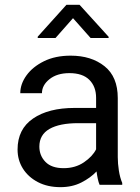

<svg xmlns="http://www.w3.org/2000/svg" viewBox="-20 -770 584 800"><path d="M395 0Q390.6 -9.8 387.5 -24.7Q384.3 -39.6 382.3 -55.7Q356.9 -28.8 318.8 -9.5Q280.8 9.8 231.9 9.8Q178.2 9.8 137.9 -11.2Q97.7 -32.2 75.4 -67.6Q53.2 -103 53.2 -147Q53.2 -231.9 117.7 -276.1Q182.1 -320.3 291 -320.3H380.4V-362.3Q380.4 -409.2 352.3 -437.3Q324.2 -465.3 269 -465.3Q217.8 -465.3 186.3 -440.2Q154.8 -415 154.8 -381.8H64.5Q64.5 -419.9 90.3 -455.8Q116.2 -491.7 163.3 -514.9Q210.4 -538.1 274.4 -538.1Q360.4 -538.1 415.5 -494.1Q470.7 -450.2 470.7 -361.3V-115.2Q470.7 -88.9 475.3 -59.1Q480 -29.3 489.3 -7.8V0ZM245.1 -69.3Q293.9 -69.3 329.8 -93.8Q365.7 -118.2 380.4 -147.9V-256.8H305.7Q228 -256.8 186 -232.7Q144 -208.5 144 -159.2Q144 -121.6 169.4 -95.5Q194.8 -69.3 245.1 -69.3ZM311.5 -750 432.6 -616.7V-611.8H357.4L284.2 -694.3L211.4 -611.8H137.2V-617.2L256.8 -750Z"/></svg>

Font: Vazirmatn RD
Style: Regular
Weight: 400
Designer: Saber Rastikerdar
Foundry: Saber Rastikerdar
Version: Version 32.102